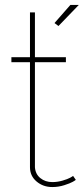

<svg xmlns="http://www.w3.org/2000/svg" viewBox="-20 -750 338 775"><path d="M275 -40 286 -24Q284 -22 273.5 -16Q263 -10 239.5 -2.5Q216 5 191 5Q154 5 127.5 -17.5Q101 -40 101 -75V-499H26V-519H101V-700H121V-519H246V-499H121V-75Q123 -47 143 -31Q163 -15 191 -15Q212 -15 232.5 -21Q253 -27 263 -32.5Q273 -38 275 -40ZM298 -730 216 -645 200 -657 264 -730Z"/></svg>

Font: Raleway
Style: Thin
Weight: 100
Designer: Matt McInerney, Pablo Impallari, Rodrigo Fuenzalida
Foundry: Matt McInerney, Pablo Impallari, Rodrigo Fuenzalida
Version: Version 3.000